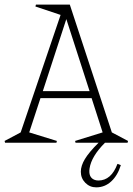

<svg xmlns="http://www.w3.org/2000/svg" viewBox="-41 -620 576 834"><path d="M483.9 97.2Q470.2 142.1 442.1 168Q414.1 193.8 377 193.8Q349.1 193.8 329.6 174.1Q310.1 154.3 310.1 126Q310.1 100.1 327.9 70.6Q345.7 41 387.2 0H287.1L285.2 -7.8L404.8 -44.9L356.9 -193.8H134.8L85.9 -44.9L206.1 -7.8L204.1 0H-19L-21 -7.8L48.8 -44.9L222.2 -555.2L112.8 -591.8L115.2 -600.1H262.2L444.8 -44.9L515.1 -7.8L513.2 0H415Q356 59.1 348.1 111.3Q342.3 149.4 368.2 160.6Q376.5 164.1 386.2 164.1Q442.4 164.1 469.2 91.8ZM145 -224.1H348.1L247.1 -537.1Z"/></svg>

Font: Halibut Cnd Thin
Style: Regular
Weight: 250
Width: 3
Designer: Matteo Maggi
Foundry: Collletttivo
Version: Version 3.080 | FøM Fix